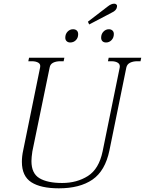

<svg xmlns="http://www.w3.org/2000/svg" viewBox="-20 -1014 788 1044"><path d="M458 -896 566 -979Q585 -994 601 -994Q609 -994 613.5 -989Q618 -984 616 -976Q613 -957 589 -946L465 -881ZM335 -809Q335 -829 347.5 -842Q360 -855 377 -855Q390 -855 397.5 -848Q405 -841 405 -828Q405 -808 392.5 -795.5Q380 -783 362 -783Q350 -783 342.5 -790Q335 -797 335 -809ZM530 -809Q530 -829 542.5 -842Q555 -855 572 -855Q584 -855 591.5 -848Q599 -841 599 -829Q599 -809 586.5 -796Q574 -783 557 -783Q544 -783 537 -790Q530 -797 530 -809ZM99 -134Q99 -164 106 -196L198 -647Q202 -665 188.5 -673Q175 -681 153 -681H134L138 -700H330L326 -681H308Q285 -681 269 -673Q253 -665 250 -647L156 -191Q151 -158 151 -138Q151 -71 194.5 -45Q238 -19 318 -19Q398 -19 458 -57Q518 -95 538 -191L631 -647Q634 -664 621 -672.5Q608 -681 586 -681H567L571 -700H748L744 -681H726Q704 -681 687.5 -673Q671 -665 667 -647L575 -196Q552 -85 483 -37.5Q414 10 300 10Q202 10 150.5 -23Q99 -56 99 -134Z"/></svg>

Font: Taviraj ExtraLight
Style: Italic
Weight: 275
Italic angle: -12°
Designer: Katatrad Team
Foundry: CadsonDemak
Version: Version 1.001